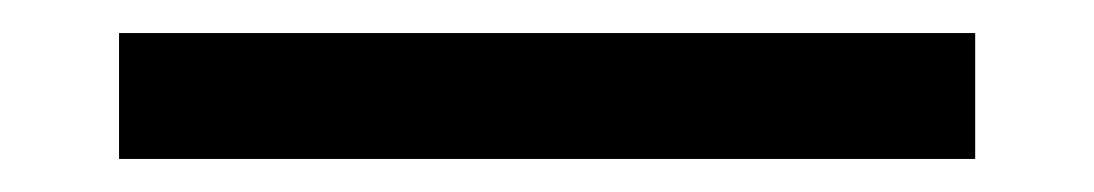

<svg xmlns="http://www.w3.org/2000/svg" viewBox="-20 91 655 115"><path d="M51.3 186.2V110.8H564.1V186.2Z"/></svg>

Font: FiraCode Nerd Font
Style: Regular
Weight: 400
Designer: Carrois Corporate, Edenspiekermann AG, Nikita Prokopov
Foundry: Carrois Corporate, Edenspiekermann AG, Nikita Prokopov
Version: Version 6.002;Nerd Fonts 2.1.0